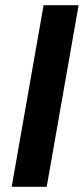

<svg xmlns="http://www.w3.org/2000/svg" viewBox="-20 -720 323 740"><path d="M25 0 148 -700H283L160 0Z"/></svg>

Font: DM Sans
Style: Bold Italic
Weight: 700
Italic angle: -10°
Designer: Colophon Foundry, Jonny Pinhorn
Foundry: Colophon Foundry
Version: Version 4.004;gftools[0.9.30]